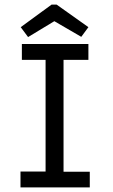

<svg xmlns="http://www.w3.org/2000/svg" viewBox="-20 -814 490 834"><path d="M69 0V-69H178V-554H75V-623H364V-554H256V-68H370V0ZM102 -653 70 -696 204 -794H226L364 -696L333 -654L216 -722Z"/></svg>

Font: Inconsolata SemiCondensed Medium
Style: Regular
Weight: 500
Width: 4
Monospace: yes
Designer: Raph Levien, Cyreal, Brenton Simpson
Foundry: Raph Levien, Cyreal, Google
Version: Version 3.001; ttfautohint (v1.8.2.53-6de2)